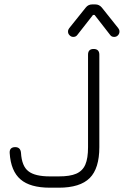

<svg xmlns="http://www.w3.org/2000/svg" viewBox="-20 -872 575 892"><path d="M253 0C253 0 212 0 212 0C150.5 0 105 -13 75.5 -38.5C45.5 -64 28.5 -105 25 -161C25 -161 25 -161 25 -161C24.5 -169.5 26 -176.5 30.5 -181.5C35 -186 41.5 -188.5 50.5 -188.5C50.5 -188.5 50.5 -188.5 50.5 -188.5C67 -188.5 76 -179.5 77.5 -162C77.5 -162 77.5 -162 77.5 -162C80 -120.5 91.5 -92 112 -76.5C132 -60.5 165.5 -52.5 212 -52.5C212 -52.5 212 -52.5 212 -52.5C212 -52.5 253 -52.5 253 -52.5C287.5 -52.5 314.5 -56.5 334 -65C353.5 -73.5 368 -87.5 376.5 -107.5C385 -127 389 -154 389 -188.5C389 -188.5 389 -188.5 389 -188.5C389 -188.5 389 -618 389 -618C389 -635.5 397.5 -644.5 415 -644.5C415 -644.5 415 -644.5 415 -644.5C432.5 -644.5 441.5 -635.5 441.5 -618C441.5 -618 441.5 -618 441.5 -618C441.5 -618 441.5 -188.5 441.5 -188.5C441.5 -122.5 426.5 -74.5 397 -45C367 -15 319 0 253 0C253 0 253 0 253 0ZM320.5 -700.5C320.5 -700.5 320.5 -700.5 320.5 -700.5C314 -700.5 308 -703 303.5 -708C298.5 -712.5 296 -718.5 296 -725C296 -725 296 -725 296 -725C296 -728.5 296.5 -731.5 297.5 -734C298.5 -736.5 300 -738.5 301.5 -741C301.5 -741 301.5 -741 301.5 -741C301.5 -741 378.5 -837 378.5 -837C386 -846.5 396 -851.5 408 -851.5C408 -851.5 408 -851.5 408 -851.5C408 -851.5 423 -851.5 423 -851.5C435 -851.5 445 -846.5 453 -837C453 -837 453 -837 453 -837C453 -837 529.5 -741 529.5 -741C531 -738.5 532.5 -736.5 533.5 -734C534.5 -731.5 535 -728.5 535 -725C535 -725 535 -725 535 -725C535 -718.5 532.5 -712.5 528 -708C523.5 -703 517.5 -700.5 510.5 -700.5C510.5 -700.5 510.5 -700.5 510.5 -700.5C502 -700.5 496 -703.5 491.5 -710C491.5 -710 491.5 -710 491.5 -710C491.5 -710 419.5 -802.5 419.5 -802.5C419.5 -802.5 412 -802.5 412 -802.5C412 -802.5 339.5 -710 339.5 -710C335 -703.5 328.5 -700.5 320.5 -700.5Z"/></svg>

Font: Jura-Fortis-Regular
Style: Regular
Weight: 500
Designer: Daniel Johnson, Alexei Vanyashin, Mirko Velimirovic
Foundry: Daniel Johnson
Version: ""